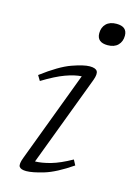

<svg xmlns="http://www.w3.org/2000/svg" viewBox="-115 -799 600 868"><g transform="rotate(15 185.0 -364.5)"><path d="M255 -678Q255 -705.5 272 -722.2Q289 -739 320 -739Q370 -739 370 -696.5Q370 -669 353 -652Q336 -635 305 -635Q255 -635 255 -678ZM69.5 -45 229 -469Q197.5 -467.5 154.8 -452Q112 -436.5 51.5 -399.5L37 -423.5Q116.5 -483.5 170.8 -502.8Q225 -522 253 -522Q280.5 -522 288 -509.5Q295.5 -497 284.5 -467L124.5 -42.5Q155.5 -43 196.5 -54.5Q237.5 -66 292 -96.5L305 -72Q231 -21.5 178.5 -5.8Q126 10 97 10Q71.5 10 64.2 -1.2Q57 -12.5 69.5 -45Z"/></g></svg>

Font: Newsreader Caption Light
Style: Italic
Weight: 300
Italic angle: -17°
Designer: Hugues Gentile
Foundry: Production Type
Version: Version 1.001